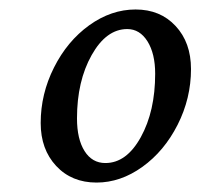

<svg xmlns="http://www.w3.org/2000/svg" viewBox="-20 -601 421 403"><path d="M182.6 -217.8Q130.4 -217.8 97.9 -252.7Q65.4 -287.6 65.4 -342.8Q65.4 -403.8 93.3 -459.2Q121.1 -514.6 167.2 -547.9Q213.4 -581.1 264.6 -581.1Q316.4 -581.1 348.6 -546.4Q380.9 -511.7 380.9 -456.1Q380.9 -394.5 352.8 -339.1Q324.7 -283.7 278.8 -250.7Q232.9 -217.8 182.6 -217.8ZM201.2 -258.8Q245.6 -258.8 275.6 -313.2Q305.7 -367.7 305.7 -446.3Q305.7 -488.3 289.6 -514.2Q273.4 -540 247.1 -540Q203.1 -540 172.4 -485.4Q141.6 -430.7 141.6 -352.5Q141.6 -309.1 157.5 -283.9Q173.3 -258.8 201.2 -258.8Z"/></svg>

Font: Crimson Pro
Style: Italic
Weight: 400
Italic angle: -12°
Designer: Jacques Le Bailly
Foundry: Baron von Fonthausen
Version: Version 1.003